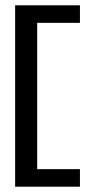

<svg xmlns="http://www.w3.org/2000/svg" viewBox="-20 -641 343 723"><path d="M37 62H281V-4H120V-555H281V-621H37Z"/></svg>

Font: Charger Sport
Style: DfBdExt
Weight: 400
Designer: Jasper
Foundry: Cannot Into Space Fonts
Version: Version 1.1